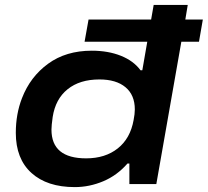

<svg xmlns="http://www.w3.org/2000/svg" viewBox="-20 -744 840 776"><path d="M282.2 12.2Q170.4 12.2 107.2 -44.9Q43.9 -102.1 43.9 -207Q43.9 -283.2 68.8 -347.2Q102.1 -433.6 174.3 -486.3Q246.6 -539.1 351.1 -539.1Q417 -539.1 468.5 -518.6Q520 -498 547.9 -460H555.2L575.2 -575.2H321.8L337.9 -665H590.8L601.1 -724.1H738.8L729 -665H799.8L784.2 -575.2H712.9L611.8 0H502.9V-83H495.1Q453.6 -35.2 397.5 -11.5Q341.3 12.2 282.2 12.2ZM328.1 -104Q405.3 -104 456.1 -144.3Q506.8 -184.6 520 -258.8Q524.9 -283.7 524.9 -301.8Q524.9 -359.9 487.3 -391.4Q449.7 -422.9 381.8 -422.9Q302.2 -422.9 253.2 -383.3Q204.1 -343.8 192.9 -271Q188 -236.3 188 -220.2Q188 -104 328.1 -104Z"/></svg>

Font: Archivo Expanded SemiBold
Style: Italic
Weight: 600
Width: 7
Italic angle: -10°
Designer: Hector Gatti
Foundry: Omnibus-Type
Version: Version 2.001